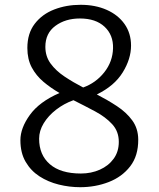

<svg xmlns="http://www.w3.org/2000/svg" viewBox="-20 -772 661 800"><path d="M314 8Q269 8 224.8 -3Q180.5 -14 144.5 -37.2Q108.5 -60.5 86.8 -97.8Q65 -135 65 -188Q65 -238.5 104.5 -293.2Q144 -348 228 -384.5Q191.5 -405.5 161 -431.2Q130.5 -457 112.2 -491.2Q94 -525.5 94 -572Q94 -633 124.8 -673Q155.5 -713 206 -732.5Q256.5 -752 316 -752Q377 -752 424.5 -731Q472 -710 499 -671.8Q526 -633.5 526 -582Q526 -526.5 491.2 -470.2Q456.5 -414 383.5 -378.5Q428 -355.5 467.2 -329.8Q506.5 -304 531 -270.5Q555.5 -237 556 -191Q556.5 -123 522.5 -79Q488.5 -35 433 -13.5Q377.5 8 314 8ZM169 -577Q169 -537 191 -507Q213 -477 249 -453Q285 -429 326.5 -407.5Q379.5 -426.5 414.5 -470.8Q449.5 -515 451 -571Q452.5 -626 415.8 -660.5Q379 -695 313 -695Q252.5 -695 210.8 -664.2Q169 -633.5 169 -577ZM143 -194Q143 -126.5 187.8 -87.8Q232.5 -49 317 -49Q360 -49 396 -65Q432 -81 453.5 -110.5Q475 -140 475 -181Q475 -224.5 447.5 -254.5Q420 -284.5 376.5 -307.8Q333 -331 286 -354.5Q246 -340 213.5 -314.8Q181 -289.5 162 -258.2Q143 -227 143 -194Z"/></svg>

Font: Merriweather Sans Light
Style: Regular
Weight: 300
Designer: Eben Sorkin
Foundry: Eben Sorkin
Version: Version 2.001; ttfautohint (v1.8.3)